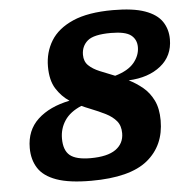

<svg xmlns="http://www.w3.org/2000/svg" viewBox="-52 -772 835 837"><g transform="rotate(-5 365.5 -353.5)"><path d="M638 -223Q638 -113 560.8 -50Q483.5 13 314 13Q218 13 162.2 -7Q106.5 -27 82.8 -64.2Q59 -101.5 59 -152.5Q59 -230 110 -277.5Q161 -325 249.5 -343Q215.5 -365.5 192.2 -402.2Q169 -439 169 -499.5Q169 -561.5 199.5 -611.5Q230 -661.5 296.8 -690.8Q363.5 -720 472 -720Q560.5 -720 612.2 -701.5Q664 -683 686.5 -649.5Q709 -616 709 -572Q709 -499 655.2 -456Q601.5 -413 514.5 -409Q546.5 -393 574.8 -369.8Q603 -346.5 620.5 -311Q638 -275.5 638 -223ZM325.5 -537Q325.5 -508 343.5 -490.5Q361.5 -473 391.5 -460.5Q421.5 -448 457.5 -434Q515 -450.5 541 -482Q567 -513.5 567 -550Q567 -583.5 542.5 -602.5Q518 -621.5 455 -621.5Q379.5 -621.5 352.5 -598.2Q325.5 -575 325.5 -537ZM202.5 -181.5Q202.5 -130 229.2 -107.8Q256 -85.5 319.5 -85.5Q393.5 -85.5 429.8 -111.2Q466 -137 466 -182Q466 -215 449 -235.5Q432 -256 402.8 -270.8Q373.5 -285.5 335.5 -300.5Q326.5 -304 317.2 -308Q308 -312 299 -316Q249 -295 225.8 -260Q202.5 -225 202.5 -181.5Z"/></g></svg>

Font: Newsreader 6pt
Style: Bold Italic
Weight: 700
Italic angle: -17°
Designer: Hugues Gentile
Foundry: Production Type
Version: Version 1.003; ttfautohint (v1.8.3)